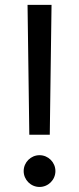

<svg xmlns="http://www.w3.org/2000/svg" viewBox="-20 -747 318 773"><path d="M187.5 -727.3H90.9L98 -204.5H180.4ZM139.2 5.7C174.4 5.7 203.1 -23.1 203.1 -58.2C203.1 -93.4 174.4 -122.2 139.2 -122.2C104 -122.2 75.3 -93.4 75.3 -58.2C75.3 -23.1 104 5.7 139.2 5.7Z"/></svg>

Font: Karasuma Gothic
Style: Regular
Weight: 400
Designer: Rasmus Andersson, Ryoko Nishizuka
Foundry: Genbu
Version: Version 1.00